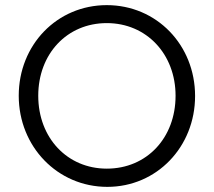

<svg xmlns="http://www.w3.org/2000/svg" viewBox="-20 -718 834 748"><path d="M398 10C591 10 740 -146 740 -344C740 -543 590 -698 396 -698C202 -698 53 -543 53 -345C53 -147 204 10 398 10ZM129 -345C129 -508 241 -628 396 -628C551 -628 664 -507 664 -345C664 -181 552 -61 396 -61C242 -61 129 -181 129 -345Z"/></svg>

Font: MV Cash Light
Style: Regular
Weight: 300
Designer: Rodrigo Fuenzalida
Foundry: fragTYPE
Version: Version 1.100;Glyphs 3.1.2 (3151)